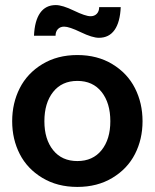

<svg xmlns="http://www.w3.org/2000/svg" viewBox="-20 -727 610 757"><path d="M370 -578Q344 -578 298.5 -600Q253 -622 233 -622Q217.5 -622 208.2 -612.2Q199 -602.5 199 -586H114Q116.5 -645 138.2 -676Q160 -707 200 -707Q226 -707 271.5 -685Q317 -663 337 -663Q352.5 -663 361.8 -672.8Q371 -682.5 371 -699H456Q453.5 -640 431.8 -609Q410 -578 370 -578ZM28 -249Q28 -320.5 57.8 -379.2Q87.5 -438 146.8 -474Q206 -510 285 -510Q364 -510 423.2 -474Q482.5 -438 512.2 -379.2Q542 -320.5 542 -249Q542 -178 512.2 -119.8Q482.5 -61.5 423.2 -25.8Q364 10 285 10Q206 10 146.8 -25.8Q87.5 -61.5 57.8 -119.8Q28 -178 28 -249ZM415 -249Q415 -321 380.5 -364.5Q346 -408 285 -408Q224 -408 189.5 -364.5Q155 -321 155 -249Q155 -178 189.5 -135Q224 -92 285 -92Q346 -92 380.5 -135Q415 -178 415 -249Z"/></svg>

Font: Cabin
Style: Bold
Weight: 700
Designer: Pablo Impallari
Foundry: Pablo Impallari. http://www.impallari.com Igino Marini. http://www.ikern.com
Version: Version 3.001;hotconv 1.0.109;makeotfexe 2.5.65596